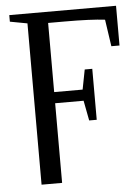

<svg xmlns="http://www.w3.org/2000/svg" viewBox="-50 -499 547 755"><g transform="rotate(-5 223.5 -121.5)"><path d="M164.6 -98.1V216.3H83.5V-420.4L15.1 -433.1V-459H436.5V-302.2H404.3L388.7 -408.2Q334 -415 230.5 -415H164.6V-142.1H276.9L292 -220.2H321.8V-19H292L276.9 -98.1Z"/></g></svg>

Font: Tinos
Style: Regular
Weight: 400
Designer: Steve Matteson
Foundry: Monotype Imaging Inc.
Version: Version 1.23